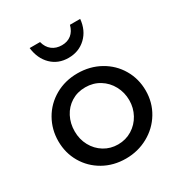

<svg xmlns="http://www.w3.org/2000/svg" viewBox="-176 -870 950 1007"><g transform="rotate(-30 299.0 -366.5)"><path d="M564 -247Q564 -318 529.5 -377Q495 -436 434 -470Q373 -504 298 -504Q223 -504 162.5 -469.5Q102 -435 68 -375.5Q34 -316 34 -245Q34 -174 68 -115.5Q102 -57 162 -23Q222 11 297 11Q370 11 431.5 -23Q493 -57 528.5 -116Q564 -175 564 -247ZM464 -246Q464 -200 442.5 -160.5Q421 -121 383 -97.5Q345 -74 298 -74Q252 -74 214.5 -97Q177 -120 155.5 -159.5Q134 -199 134 -247Q134 -295 154.5 -334.5Q175 -374 212 -397Q249 -420 297 -420Q345 -420 383 -396.5Q421 -373 442.5 -333Q464 -293 464 -246ZM303 -672Q268 -672 244 -690.5Q220 -709 211 -744H148Q156 -677 197 -637Q238 -597 300 -597Q363 -597 405.5 -637.5Q448 -678 454 -744H392Q383 -709 360 -690.5Q337 -672 303 -672Z"/></g></svg>

Font: Geom
Style: Regular
Weight: 400
Version: Version 1.102